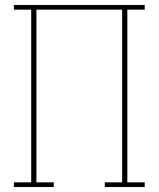

<svg xmlns="http://www.w3.org/2000/svg" viewBox="-20 -755 640 775"><path d="M36 0V-19H106V-716H36V-735H564V-716H494V-19H564V0H403V-19H473V-716H127V-19H197V0Z"/></svg>

Font: Iosevka Slab Thin Extended
Style: Regular
Weight: 100
Width: 7
Monospace: yes
Designer: Belleve Invis
Foundry: Belleve Invis
Version: Version 11.1.1; ttfautohint (v1.8.3)